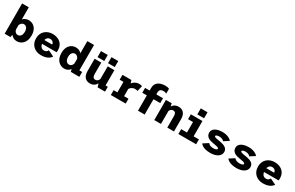

<svg xmlns="http://www.w3.org/2000/svg" viewBox="236 -2436 6332 4123"><g transform="rotate(30 3402.0 -374.0)"><path d="M77.6 0V-750H243.4V-103.9L221.1 0ZM379 11Q330.9 11 294.1 -10.5Q257.3 -31.9 232.3 -65Q207.3 -98 194.7 -133.8Q182.1 -169.6 182.1 -198.1L241 -218.7Q242 -198.1 249.2 -179.4Q256.4 -160.6 268.8 -146.3Q281.1 -132 297.5 -123.7Q313.8 -115.4 332.7 -115.4Q363.1 -115.4 385.8 -131.6Q408.6 -147.9 421.1 -178.2Q433.6 -208.6 433.6 -251Q433.6 -293.2 421.4 -323Q409.3 -352.9 387.3 -368.7Q365.4 -384.6 335.9 -384.6Q316.5 -384.6 300.6 -376.9Q284.6 -369.2 272.1 -356.2Q259.6 -343.3 251.1 -326.9Q242.6 -310.6 238 -293.3L184.3 -314.6Q184.3 -342.9 197.2 -376.7Q210.1 -410.4 235.3 -441.1Q260.4 -471.8 297.8 -491.4Q335.1 -511 384 -511Q441 -511 490 -483.2Q539 -455.4 568.8 -397.6Q598.6 -339.9 598.6 -251Q598.6 -184.2 580.5 -134.9Q562.5 -85.6 531.4 -53.2Q500.4 -20.8 461.1 -4.9Q421.9 11 379 11Z M976.8 11Q924.6 11 876.6 -6Q828.6 -23.1 791.3 -56.2Q754 -89.4 732.3 -138.3Q710.6 -187.2 710.6 -251Q710.6 -314.8 731.8 -363.5Q752.9 -412.2 790.3 -445.3Q827.6 -478.4 875.9 -495.2Q924.1 -512 978.4 -512Q1032.7 -512 1081.2 -496.6Q1129.7 -481.3 1167 -450.5Q1204.3 -419.6 1225.6 -372.7Q1246.9 -325.7 1246.9 -262.5Q1246.9 -250.4 1245.5 -236.8Q1244.2 -223.2 1241.9 -212.9H843.6V-308.3H1076.8Q1076.8 -309.4 1076.8 -310Q1076.8 -310.7 1076.8 -311.8Q1076.8 -332.8 1065.1 -351.4Q1053.4 -370 1032.1 -381.6Q1010.9 -393.3 982.1 -393.3Q960.8 -393.3 941.8 -385.1Q922.7 -376.9 908.4 -359.9Q894.1 -343 886 -316.2Q877.8 -289.4 877.8 -252.3Q877.8 -206.9 891.2 -174.8Q904.7 -142.7 929.1 -125.6Q953.6 -108.6 987.1 -108.6Q1015.1 -108.6 1033.7 -118.5Q1052.3 -128.4 1063.1 -142Q1073.9 -155.6 1078.4 -166.6L1225.6 -95.3Q1210.4 -70.9 1187.5 -51.4Q1164.6 -32 1133.8 -17.9Q1103 -3.9 1063.8 3.6Q1024.6 11 976.8 11Z M1559.7 11Q1516.9 11 1477.6 -4.9Q1438.4 -20.8 1407.3 -53.2Q1376.2 -85.6 1358.2 -134.9Q1340.1 -184.2 1340.1 -251Q1340.1 -339.9 1370.1 -397.6Q1400.1 -455.4 1448.9 -483.2Q1497.7 -511 1554.7 -511Q1603.6 -511 1640.9 -491.4Q1678.3 -471.8 1703.4 -441.1Q1728.6 -410.4 1741.5 -376.7Q1754.4 -342.9 1754.4 -314.6L1700.7 -293.3Q1696.1 -310.6 1687.6 -326.9Q1679.1 -343.3 1666.6 -356.2Q1654.1 -369.2 1638.1 -376.9Q1622.2 -384.6 1602.9 -384.6Q1573.4 -384.6 1551.4 -368.7Q1529.4 -352.9 1517.3 -323Q1505.1 -293.2 1505.1 -251Q1505.1 -208.6 1517.6 -178.2Q1530.1 -147.9 1552.9 -131.6Q1575.6 -115.4 1606 -115.4Q1624.9 -115.4 1641.2 -123.7Q1657.6 -132 1670 -146.3Q1682.4 -160.6 1689.5 -179.4Q1696.7 -198.1 1697.7 -218.7L1756.6 -198.1Q1756.6 -169.6 1744 -133.8Q1731.4 -98 1706.4 -65Q1681.4 -31.9 1644.8 -10.5Q1608.2 11 1559.7 11ZM1861.1 -750V-46.2L1787 -120.4H1929.6V0H1717.6L1695.3 -102V-750Z M2196.3 11.1Q2158.1 11.1 2125.6 -0.9Q2093.1 -12.9 2069.6 -38.1Q2046 -63.3 2032.9 -102.7Q2019.8 -142.1 2019.8 -196.9V-500H2184.8V-222.4Q2184.8 -184.4 2192.4 -161Q2200.1 -137.6 2215.9 -126.9Q2231.8 -116.1 2256.4 -116.1Q2275.1 -116.1 2290.8 -123Q2306.4 -129.8 2318.3 -141.6Q2330.3 -153.4 2337.5 -168Q2344.7 -182.7 2346.6 -198L2379.1 -180Q2379.1 -146.6 2368 -113Q2356.9 -79.3 2334.2 -51.1Q2311.6 -22.9 2277.2 -5.9Q2242.9 11.1 2196.3 11.1ZM2381.7 0 2344.9 -123.5V-500H2509.9V-88.1L2485.9 -120.3H2565.9V0ZM2056.1 -711.1H2223.4V-561.9H2056.1ZM2316.4 -711.1H2483.7V-561.9H2316.4Z M2710.4 0V-120.3H2804.3V-379.7H2710.4V-500H2931.6L2969.3 -382.1V-120.3H3078.9V0ZM2966.6 -288.7 2913.9 -316.7Q2914.1 -351.1 2926.4 -381Q2938.6 -410.9 2959.1 -435Q2979.6 -459.1 3005.9 -476.2Q3032.1 -493.4 3060.8 -502.7Q3089.4 -512 3117.1 -512Q3155.9 -512 3173.5 -505.7Q3191.1 -499.4 3195.1 -495.9L3162.1 -360.3Q3158.3 -363.9 3142.3 -368.6Q3126.3 -373.4 3098.3 -373.4Q3076.2 -373.4 3055 -366.8Q3033.8 -360.1 3015.5 -348.4Q2997.3 -336.6 2984.4 -321.2Q2971.6 -305.8 2966.6 -288.7Z M3384 0V-562.1Q3384 -620.1 3405.6 -658.3Q3427.1 -696.5 3462.5 -718.5Q3497.9 -740.5 3540.2 -749.9Q3582.4 -759.4 3624.2 -759.4Q3658.9 -759.4 3685.6 -753.8Q3712.4 -748.1 3725.4 -740.6V-618.9Q3712.9 -626.4 3694.8 -632.8Q3676.7 -639.1 3648.1 -639.1Q3627.9 -639.1 3609.8 -635Q3591.6 -630.9 3578.1 -620.3Q3564.5 -609.7 3556.8 -590.1Q3549 -570.6 3549 -539.9V0ZM3271.1 -379.7V-500H3716.1V-379.7Z M3787.4 0V-500H3931.8L3953.2 -393.4V0ZM4110.2 0V-277.6Q4110.2 -315.6 4102.6 -339Q4094.9 -362.4 4079.1 -373.1Q4063.2 -383.9 4038.6 -383.9Q4019.9 -383.9 4004.2 -377Q3988.6 -370.2 3976.7 -358.4Q3964.7 -346.6 3957.5 -332Q3950.3 -317.3 3948.4 -302L3915.9 -320Q3915.9 -353.4 3927 -387Q3938.1 -420.7 3960.8 -448.9Q3983.4 -477.1 4017.8 -494.1Q4052.1 -511.1 4098.7 -511.1Q4137.4 -511.1 4169.6 -499.1Q4201.9 -487.1 4225.9 -461.9Q4249.9 -436.7 4263 -397.3Q4276.1 -357.9 4276.1 -303.1V0Z M4384.9 0V-120.3H4528.6V-379.7H4405.6V-500H4693.6V-120.3H4825.5V0ZM4526.8 -717.1H4694.1V-568H4526.8Z M5179.9 11Q5120 11 5071.9 0.8Q5023.8 -9.4 4987.9 -29.8Q4952.1 -50.2 4928.6 -80.1L5056.4 -162.6Q5065.9 -148.9 5078.9 -139Q5091.9 -129.1 5108.2 -122.3Q5124.6 -115.6 5144.1 -112.5Q5163.6 -109.4 5185.4 -109.4Q5204.2 -109.4 5221 -111.9Q5237.9 -114.3 5250.9 -119.1Q5264 -123.9 5271.4 -131.2Q5278.8 -138.6 5278.8 -148.4Q5278.8 -161.6 5262.6 -170.8Q5246.5 -180.1 5214.6 -187.4Q5182.7 -194.7 5134.3 -201.5Q5097.9 -206.9 5063.6 -217.4Q5029.2 -227.9 5001.9 -246Q4974.6 -264.1 4958.6 -291.8Q4942.6 -319.4 4942.6 -358.6Q4942.6 -391.1 4956.2 -416.2Q4969.9 -441.2 4993.8 -459.4Q5017.7 -477.6 5049 -489.2Q5080.4 -500.9 5115.4 -506.4Q5150.5 -512 5186.2 -512Q5245.6 -512 5291.6 -498.8Q5337.6 -485.5 5369.1 -465.3Q5400.6 -445.1 5416.5 -424.1L5293.1 -344.9Q5286.5 -355.4 5274.9 -364.1Q5263.3 -372.9 5247.8 -379.5Q5232.2 -386.1 5214 -389.7Q5195.8 -393.3 5175.9 -393.3Q5160.2 -393.3 5144.9 -391.2Q5129.6 -389.2 5117.2 -384.8Q5104.9 -380.4 5097.5 -373.7Q5090.1 -367 5090.1 -357.3Q5090.1 -345.1 5104.4 -337.2Q5118.8 -329.4 5145.1 -323.9Q5171.4 -318.4 5207.5 -312.7Q5234.1 -308.7 5264.8 -302.5Q5295.4 -296.4 5324.9 -286Q5354.4 -275.6 5378.5 -259.1Q5402.6 -242.6 5417.2 -218.1Q5431.8 -193.6 5431.8 -159.1Q5431.8 -123.7 5418 -96.1Q5404.1 -68.6 5379.7 -48.2Q5355.3 -27.9 5323.1 -14.8Q5291 -1.8 5254.5 4.6Q5218 11 5179.9 11Z M5829.9 11Q5770 11 5721.9 0.8Q5673.8 -9.4 5637.9 -29.8Q5602.1 -50.2 5578.6 -80.1L5706.4 -162.6Q5715.9 -148.9 5728.9 -139Q5741.9 -129.1 5758.2 -122.3Q5774.6 -115.6 5794.1 -112.5Q5813.6 -109.4 5835.4 -109.4Q5854.2 -109.4 5871 -111.9Q5887.9 -114.3 5900.9 -119.1Q5914 -123.9 5921.4 -131.2Q5928.8 -138.6 5928.8 -148.4Q5928.8 -161.6 5912.6 -170.8Q5896.5 -180.1 5864.6 -187.4Q5832.7 -194.7 5784.3 -201.5Q5747.9 -206.9 5713.6 -217.4Q5679.2 -227.9 5651.9 -246Q5624.6 -264.1 5608.6 -291.8Q5592.6 -319.4 5592.6 -358.6Q5592.6 -391.1 5606.2 -416.2Q5619.9 -441.2 5643.8 -459.4Q5667.7 -477.6 5699 -489.2Q5730.4 -500.9 5765.4 -506.4Q5800.5 -512 5836.2 -512Q5895.6 -512 5941.6 -498.8Q5987.6 -485.5 6019.1 -465.3Q6050.6 -445.1 6066.5 -424.1L5943.1 -344.9Q5936.5 -355.4 5924.9 -364.1Q5913.3 -372.9 5897.8 -379.5Q5882.2 -386.1 5864 -389.7Q5845.8 -393.3 5825.9 -393.3Q5810.2 -393.3 5794.9 -391.2Q5779.6 -389.2 5767.2 -384.8Q5754.9 -380.4 5747.5 -373.7Q5740.1 -367 5740.1 -357.3Q5740.1 -345.1 5754.4 -337.2Q5768.8 -329.4 5795.1 -323.9Q5821.4 -318.4 5857.5 -312.7Q5884.1 -308.7 5914.8 -302.5Q5945.4 -296.4 5974.9 -286Q6004.4 -275.6 6028.5 -259.1Q6052.6 -242.6 6067.2 -218.1Q6081.8 -193.6 6081.8 -159.1Q6081.8 -123.7 6068 -96.1Q6054.1 -68.6 6029.7 -48.2Q6005.3 -27.9 5973.1 -14.8Q5941 -1.8 5904.5 4.6Q5868 11 5829.9 11Z M6481.3 11Q6429.1 11 6381.1 -6Q6333.1 -23.1 6295.8 -56.2Q6258.5 -89.4 6236.8 -138.3Q6215.1 -187.2 6215.1 -251Q6215.1 -314.8 6236.3 -363.5Q6257.4 -412.2 6294.8 -445.3Q6332.1 -478.4 6380.4 -495.2Q6428.6 -512 6482.9 -512Q6537.2 -512 6585.7 -496.6Q6634.2 -481.3 6671.5 -450.5Q6708.8 -419.6 6730.1 -372.7Q6751.4 -325.7 6751.4 -262.5Q6751.4 -250.4 6750 -236.8Q6748.7 -223.2 6746.4 -212.9H6348.1V-308.3H6581.3Q6581.3 -309.4 6581.3 -310Q6581.3 -310.7 6581.3 -311.8Q6581.3 -332.8 6569.6 -351.4Q6557.9 -370 6536.6 -381.6Q6515.4 -393.3 6486.6 -393.3Q6465.3 -393.3 6446.2 -385.1Q6427.2 -376.9 6412.9 -359.9Q6398.6 -343 6390.5 -316.2Q6382.3 -289.4 6382.3 -252.3Q6382.3 -206.9 6395.8 -174.8Q6409.2 -142.7 6433.6 -125.6Q6458.1 -108.6 6491.6 -108.6Q6519.6 -108.6 6538.2 -118.5Q6556.8 -128.4 6567.6 -142Q6578.4 -155.6 6582.9 -166.6L6730.1 -95.3Q6714.9 -70.9 6692 -51.4Q6669.1 -32 6638.3 -17.9Q6607.5 -3.9 6568.3 3.6Q6529.1 11 6481.3 11Z"/></g></svg>

Font: Trispace Thin
Style: Regular
Weight: 100
Designer: Tyler Finck
Foundry: Etcetera Type Company
Version: Version 1.210